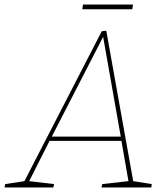

<svg xmlns="http://www.w3.org/2000/svg" viewBox="-55 -829 737 849"><path d="M415 -693 534 -28 616 -15 614 0H394L397 -15L513 -28L482 -206H164L74 -28L184 -15L181 0H-35L-32 -15L53 -28L395 -691ZM479 -225 401 -666 174 -225ZM312 -809H533L530 -788H309Z"/></svg>

Font: Bitter Pro Thin
Style: Italic
Weight: 250
Italic angle: -9°
Designer: Sol Matas, and Bitter project Authors
Foundry: Sol Matas
Version: Version 1.010